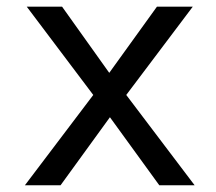

<svg xmlns="http://www.w3.org/2000/svg" viewBox="-20 -548 640 568"><path d="M303.2 -332.5 444.3 -528.3H550.3L353.5 -267.1L555.7 0H451.2L305.2 -201.2L159.2 0H53.7L255.9 -267.1L59.1 -528.3H163.6Z"/></svg>

Font: RobotoMono-Regular
Style: Regular
Weight: 400
Designer: Google
Version: Version 2.000985; 2015; ttfautohint (v1.3)